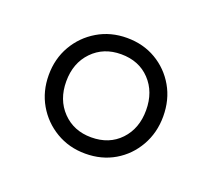

<svg xmlns="http://www.w3.org/2000/svg" viewBox="-63 -792 490 443"><g transform="rotate(20 182.0 -571.0)"><path d="M182 -429Q142 -429 110 -448Q78 -467 59.5 -499Q41 -531 41 -571Q41 -611 59.5 -643Q78 -675 110 -694Q142 -713 182 -713Q222 -713 253.5 -694.5Q285 -676 303.5 -644Q322 -612 322 -571Q322 -531 303.5 -498.5Q285 -466 253.5 -447.5Q222 -429 182 -429ZM182 -469Q226 -469 253 -497.5Q280 -526 280 -571Q280 -616 253 -644.5Q226 -673 182 -673Q139 -673 111.5 -644.5Q84 -616 84 -571Q84 -526 111.5 -497.5Q139 -469 182 -469Z"/></g></svg>

Font: Nunito ExtraLight ExtraLight
Style: Regular
Weight: 250
Version: Version 3.602